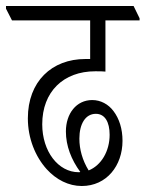

<svg xmlns="http://www.w3.org/2000/svg" viewBox="-48 -643 486 641"><path d="M225 -22C308 -22 361 -90 361 -173C361 -213 350 -247 331 -272C314 -295 288 -309 260 -309C207 -309 172 -264 172 -204C172 -156 190 -110 220 -69C219 -68 217 -68 215 -68C146 -68 93 -138 93 -228C93 -337 164 -405 270 -405C284 -405 296 -405 304 -404V-575H418V-582L398 -623H-28V-614L-8 -575H253V-446C248 -446 242 -446 237 -446C125 -446 45 -371 45 -248C45 -181 70 -120 108 -78C140 -43 181 -22 225 -22ZM217 -180C217 -229 237 -263 272 -263C302 -263 318 -236 318 -193C318 -138 290 -91 248 -74C227 -108 217 -145 217 -180Z"/></svg>

Font: Noto Serif Devanagari ExtraCondensed Light
Style: Regular
Weight: 300
Width: 2
Designer: Universal Thirst, Indian Type Foundry and the Monotype Design Team
Foundry: Monotype Imaging Inc.
Version: Version 2.004